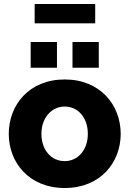

<svg xmlns="http://www.w3.org/2000/svg" viewBox="-20 -934 650 964"><path d="M154 -817H458V-914H154ZM134 -594H266V-723H134ZM344 -594H476V-723H344ZM24 -262C24 -118 126 10 305 10C484 10 586 -118 586 -262C586 -407 483 -535 305 -535C126 -535 24 -407 24 -262ZM305 -125C238 -125 188 -180 188 -262C188 -343 239 -399 305 -399C371 -399 421 -344 421 -262C421 -181 371 -125 305 -125Z"/></svg>

Font: FIGSv2-sans-serif ExtraBold
Style: Regular
Weight: 800
Designer: Matt McInerney, Pablo Impallari, Rodrigo Fuenzalida,Mirko Velimirovic
Foundry: Matt McInerney, Pablo Impallari, Rodrigo Fuenzalida
Version: Version 4.021;hotconv 1.0.109;makeotfexe 2.5.65596